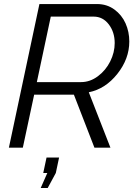

<svg xmlns="http://www.w3.org/2000/svg" viewBox="-20 -730 668 949"><path d="M23.9 0 174.8 -710H460Q508.3 -710 545.2 -683.1Q582 -656.2 600.6 -614.5Q619.1 -572.8 619.1 -524.9Q619.1 -439.5 560.1 -365Q501 -290.5 418.9 -273.9L525.9 0H446.8L345.2 -262.2H148.9L92.8 0ZM380.9 -324.2Q424.8 -324.2 463.6 -353Q502.4 -381.8 524.7 -426.3Q546.9 -470.7 546.9 -517.1Q546.9 -571.3 517.6 -609.6Q488.3 -647.9 442.9 -647.9H231L162.1 -324.2ZM181.2 199.2 213.9 125H193.8L210 48.8H272L255.9 125L215.8 199.2Z"/></svg>

Font: Rawline
Style: Italic
Weight: 400
Italic angle: -12°
Designer: Matt McInerney, Pablo Impallari, Rodrigo Fuenzalida
Foundry: Matt McInerney, Pablo Impallari, Rodrigo Fuenzalida
Version: Version 4.020;PS 004.020;hotconv 1.0.88;makeotf.lib2.5.64775